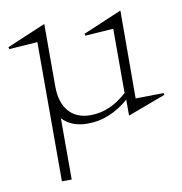

<svg xmlns="http://www.w3.org/2000/svg" viewBox="-95 -486 749 792"><g transform="rotate(-10 279.5 -90.0)"><path d="M101.1 -347.2 -18.1 -338.9 -20 -347.2 142.1 -416V-154.8Q142.1 -86.9 174.3 -49.6Q206.5 -12.2 265.1 -12.2Q347.7 -12.2 418.9 -78.1V-347.2L300.8 -338.9L298.8 -347.2L460.9 -416L460 -47.9L577.1 -49.8L579.1 -42L420.9 17.1V-49.8Q340.3 20 248 20Q180.2 20 142.1 -21V235.8H101.1Z"/></g></svg>

Font: Halibut Thin
Style: Regular
Weight: 250
Designer: Matteo Maggi
Foundry: Collletttivo
Version: Version 3.080 | FøM Fix